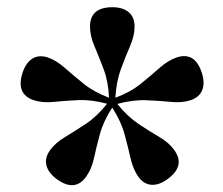

<svg xmlns="http://www.w3.org/2000/svg" viewBox="-20 -790 634 545"><path d="M224.5 -288.5Q193 -244 141 -281.5Q117 -299.5 111.8 -320.8Q106.5 -342 122 -363.5Q137.5 -385 164.8 -401.2Q192 -417.5 223.8 -438.5Q255.5 -459.5 284 -495.5Q240 -507.5 202 -505.8Q164 -504 132.5 -500.8Q101 -497.5 76 -505.5Q24.5 -522.5 44 -583.5Q53.5 -612 71.8 -623.5Q90 -635 115.5 -627Q140 -618.5 163.8 -597.5Q187.5 -576.5 217.2 -552.5Q247 -528.5 289.5 -512.5Q287.5 -558.5 274 -594.2Q260.5 -630 248 -659.2Q235.5 -688.5 235.5 -714.5Q235.5 -769.5 299 -769.5Q328.5 -769.5 345.2 -755.5Q362 -741.5 362 -714.5Q362 -688.5 349.2 -659.2Q336.5 -630 323.2 -594Q310 -558 307.5 -512.5Q350.5 -528.5 380 -552.5Q409.5 -576.5 433.2 -597.5Q457 -618.5 481.5 -627Q533.5 -644 553 -583Q562 -554.5 554 -534.2Q546 -514 521 -505.5Q496 -497.5 464.5 -500.8Q433 -504 395 -505.5Q357 -507 313 -495Q341.5 -459.5 373.2 -438.2Q405 -417 432.5 -401Q460 -385 475 -363.5Q507 -319 455.5 -281.5Q431.5 -264 409.8 -265.5Q388 -267 372.5 -288.5Q357.5 -310 350.5 -341.2Q343.5 -372.5 333.5 -409.2Q323.5 -446 298.5 -484.5Q273.5 -446 263.5 -409.2Q253.5 -372.5 246.8 -341.2Q240 -310 224.5 -288.5Z"/></svg>

Font: Fraunces 72pt S050 SemiBold
Style: Regular
Weight: 600
Version: Version 1.000; ttfautohint (v1.8.3)